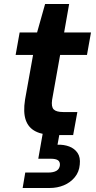

<svg xmlns="http://www.w3.org/2000/svg" viewBox="-20 -674 479 958"><path d="M252 0Q195 0 158.5 -18Q122 -36 108.5 -75Q95 -114 105 -177L145 -400H58L78 -512H165L205 -654H325L300 -512H434L414 -400H280L240 -176Q235 -141 248 -128Q261 -115 295 -115H366L345 0ZM93 264 106 187H220Q247 187 262 178Q277 169 279 150Q280 133 269 125.5Q258 118 233 118H171L193 -7H277L267 48Q299 47 325.5 57Q352 67 367 89Q382 111 378 147Q375 184 353 210.5Q331 237 298.5 250.5Q266 264 228 264Z"/></svg>

Font: DM Sans 12pt
Style: Bold Italic
Weight: 700
Italic angle: -10°
Version: Version 4.004;gftools[0.9.30]